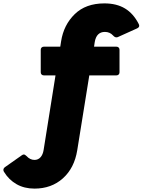

<svg xmlns="http://www.w3.org/2000/svg" viewBox="-81 -820 840 1131"><path d="M59 90Q66 90 75 99Q96 122 122 122Q144 122 158 106Q172 90 176 63L246 -376H177Q169 -376 164 -381Q159 -386 159 -394V-527Q159 -535 164 -540Q169 -545 177 -545H274L279 -577Q294 -673 359 -736.5Q424 -800 534 -800Q606 -800 655.5 -770Q705 -740 736 -679Q739 -673 739 -668Q739 -659 727 -653L614 -602Q611 -600 604 -600Q595 -600 585 -611Q566 -632 537 -632Q487 -632 477 -572L473 -545H605Q613 -545 618 -540Q623 -535 623 -527V-394Q623 -386 618 -381Q613 -376 605 -376H445L374 65Q357 170 289.5 230.5Q222 291 122 291Q62 291 16.5 265Q-29 239 -57 193Q-61 188 -61 181Q-61 171 -51 164L47 95Q54 90 59 90Z"/></svg>

Font: LINE Seed JP_TTF ExtraBold
Style: Regular
Weight: 800
Designer: LY Corporation & Fontrix & Fontworks
Version: Version 1.015